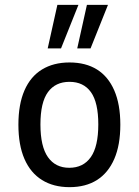

<svg xmlns="http://www.w3.org/2000/svg" viewBox="-20 -764 573 793"><path d="M267 9Q201 9 153.5 -20.5Q106 -50 81 -107.5Q56 -165 56 -249Q56 -333 81 -390.5Q106 -448 153.5 -477Q201 -506 267 -506Q334 -506 380.5 -477Q427 -448 452 -390.5Q477 -333 477 -249Q477 -165 452 -107.5Q427 -50 380.5 -20.5Q334 9 267 9ZM266 -71Q324 -71 355 -115Q386 -159 386 -250Q386 -341 355.5 -383.5Q325 -426 267 -426Q209 -426 178 -383.5Q147 -341 147 -250Q147 -159 178 -115Q209 -71 266 -71ZM299 -564 339 -744H426L354 -564ZM177 -564 217 -744H304L232 -564Z"/></svg>

Font: Nunito Sans 7pt Condensed Medium
Style: Regular
Weight: 500
Width: 3
Designer: Vernon Adams
Foundry: Vernon Adams
Version: Version 3.101;gftools[0.9.27]